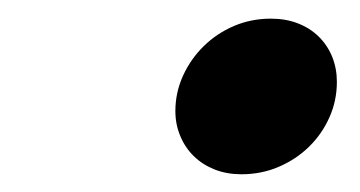

<svg xmlns="http://www.w3.org/2000/svg" viewBox="-20 -448 392 209"><path d="M170.9 -327.1Q170.9 -347.2 179.2 -365.5Q187.5 -383.8 201.7 -397.7Q215.8 -411.6 234.6 -419.7Q253.4 -427.7 274.9 -427.7Q291 -427.7 304.2 -422.6Q317.4 -417.5 326.9 -408.2Q336.4 -398.9 341.6 -386.2Q346.7 -373.5 346.7 -358.9Q346.7 -338.4 338.6 -320.3Q330.6 -302.2 316.4 -288.3Q302.2 -274.4 283.4 -266.4Q264.6 -258.3 242.7 -258.3Q227.1 -258.3 213.9 -263.4Q200.7 -268.6 191.2 -277.8Q181.6 -287.1 176.3 -299.8Q170.9 -312.5 170.9 -327.1Z"/></svg>

Font: Andika New Basic
Style: Bold Italic
Weight: 700
Italic angle: -14°
Designer: Victor Gaultney, Annie Olsen, Pablo Ugerman
Foundry: SIL International
Version: Version 5.500